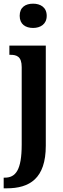

<svg xmlns="http://www.w3.org/2000/svg" viewBox="-34 -784 345 1044"><path d="M146 -632C185 -632 220 -652 220 -698C220 -745 185 -764 146 -764C105 -764 73 -745 73 -698C73 -652 105 -632 146 -632ZM-14 240H2C127 240 215 187 215 8V-536H17V-486H22C57 -486 84 -477 84 -419V2C84 141 51 182 -8 182H-14Z"/></svg>

Font: Noto Serif Sinhala ExtraCondensed
Style: Bold
Weight: 700
Width: 2
Designer: Jelle Bosma - Monotype Design Team
Foundry: Monotype Imaging Inc.
Version: Version 2.007